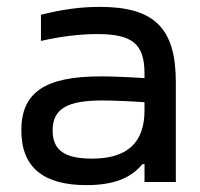

<svg xmlns="http://www.w3.org/2000/svg" viewBox="-20 -529 580 558"><path d="M270 -509C212 -509 158 -501 99 -486V-410C155 -423 212 -430 262 -430C363 -430 400 -403 400 -315V-302C339 -306 297 -307 272 -307C109 -307 42 -259 42 -150C42 -42 107 9 231 9C310 9 360 -11 394 -52H400V0H491V-290C491 -447 429 -509 270 -509ZM133 -150C133 -212 174 -237 277 -237C306 -237 355 -235 400 -232V-209C400 -115 351 -68 247 -68C167 -68 133 -93 133 -150Z"/></svg>

Font: LT Wave Alt
Style: Regular
Weight: 400
Designer: Daniel Lyons
Version: Version 2.5 (Glyphs App)